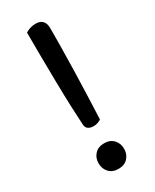

<svg xmlns="http://www.w3.org/2000/svg" viewBox="-170 -672 589 730"><g transform="rotate(-30 125.0 -307.0)"><path d="M164 -582Q164 -552 163.5 -503.5Q163 -455 161.5 -398.5Q160 -342 158 -286.5Q156 -231 154 -187Q148 -183 139.5 -180Q131 -177 121 -177Q107 -177 98 -183Q89 -189 88 -202Q86 -231 84 -282Q82 -333 81 -393.5Q80 -454 79.5 -512Q79 -570 79 -612Q100 -625 124 -625Q143 -625 153.5 -614.5Q164 -604 164 -582ZM66 -45Q66 -69 81 -85Q96 -101 122 -101Q148 -101 163 -85Q178 -69 178 -45Q178 -21 163 -5Q148 11 122 11Q96 11 81 -5Q66 -21 66 -45Z"/></g></svg>

Font: Baloo Bhaijaan 2
Style: Regular
Weight: 400
Designer: Sanskriti Dholi, Noopur Datye and Ek Type
Foundry: Ek Type
Version: Version 1.701